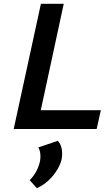

<svg xmlns="http://www.w3.org/2000/svg" viewBox="-20 -678 591 1009"><path d="M52 0 195 -658H315L173 0ZM89 0 110 -99H510L488 0ZM174 311 136 269Q156 249 170 223.5Q184 198 190 170Q194 148 191.5 128Q189 108 181 97L284 62Q299 78 304 103Q309 128 304 158Q298 186 279.5 216Q261 246 234 271Q207 296 174 311Z"/></svg>

Font: Ysabeau Infant
Style: Bold Italic
Weight: 700
Italic angle: -12°
Designer: Christian Thalmann (Catharsis Fonts)
Version: Version 2.001;gftools[0.9.30]; featfreeze: ss01,ss02,lnum